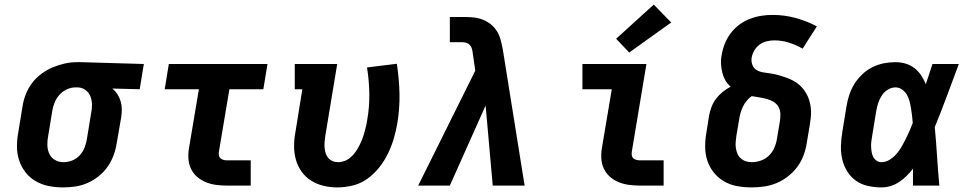

<svg xmlns="http://www.w3.org/2000/svg" viewBox="-20 -809 4240 837"><path d="M255 8Q223 8 192.5 2Q162 -4 136 -19Q110 -34 91.5 -57.5Q73 -81 63.5 -110Q54 -139 54 -170.5Q54 -202 60 -234L78 -344Q82 -371 92 -397Q102 -423 119 -446Q136 -469 159.5 -486.5Q183 -504 209 -515Q235 -526 262 -532Q289 -538 316 -538Q320 -538 324.5 -538Q329 -538 333 -538L607 -530L589 -420L470 -423Q483 -412 492 -398Q501 -384 506 -367Q511 -350 511 -332Q511 -314 508 -296L489 -186Q485 -159 475.5 -133Q466 -107 450 -83.5Q434 -60 411 -41.5Q388 -23 362 -11.5Q336 0 309 4Q282 8 255 8ZM257 -102Q276 -102 295 -109.5Q314 -117 328 -132.5Q342 -148 349 -166.5Q356 -185 359 -204L377 -314Q381 -333 381 -352Q381 -371 374.5 -388Q368 -405 353.5 -416Q339 -427 320 -428H315Q313 -428 311.5 -428Q310 -428 309 -428Q290 -428 271.5 -419.5Q253 -411 239.5 -396Q226 -381 218.5 -363Q211 -345 208 -326L190 -216Q186 -196 186.5 -176Q187 -156 195 -138.5Q203 -121 220 -111.5Q237 -102 257 -102Z M969 0Q946 0 922.5 -3Q899 -6 878 -14.5Q857 -23 840 -37.5Q823 -52 813 -72.5Q803 -93 801.5 -116.5Q800 -140 804 -164L847 -420H698L716 -530H1146L1128 -420H980L934 -146Q933 -138 934.5 -130.5Q936 -123 941.5 -118.5Q947 -114 954.5 -112Q962 -110 969 -110H1073V0Z M1451 8Q1420 8 1390.5 1Q1361 -6 1336.5 -21.5Q1312 -37 1295 -60.5Q1278 -84 1270 -112.5Q1262 -141 1262 -172Q1262 -203 1268 -234L1298 -420H1265V-530H1450L1398 -216Q1396 -203 1395 -190.5Q1394 -178 1395 -165.5Q1396 -153 1399.5 -141.5Q1403 -130 1410.5 -121Q1418 -112 1429.5 -107Q1441 -102 1454 -102Q1468 -102 1482.5 -107.5Q1497 -113 1509 -123.5Q1521 -134 1530 -147Q1539 -160 1546 -173.5Q1553 -187 1558.5 -201Q1564 -215 1568 -229.5Q1572 -244 1575.5 -258.5Q1579 -273 1581 -287Q1591 -345 1590 -401.5Q1589 -458 1580 -515L1710 -531Q1720 -466 1721.5 -401.5Q1723 -337 1712 -271Q1706 -237 1696.5 -204.5Q1687 -172 1671.5 -140Q1656 -108 1633.5 -79.5Q1611 -51 1582 -30Q1553 -9 1518.5 -0.5Q1484 8 1451 8Z M1803 0 2052 -501 2041 -576Q2040 -586 2037.5 -595.5Q2035 -605 2029 -612Q2023 -619 2014 -622Q2005 -625 1995 -625H1941V-735H1995Q2017 -735 2039 -733.5Q2061 -732 2081.5 -724.5Q2102 -717 2118.5 -704Q2135 -691 2146 -673.5Q2157 -656 2162.5 -635Q2168 -614 2172 -593L2267 0H2128L2097 -349L1941 0Z M2769 0Q2746 0 2722.5 -3Q2699 -6 2678 -14.5Q2657 -23 2640 -37.5Q2623 -52 2613 -72.5Q2603 -93 2601.5 -116.5Q2600 -140 2604 -164L2647 -420H2519V-530H2798L2734 -146Q2733 -138 2734.5 -130.5Q2736 -123 2741.5 -118.5Q2747 -114 2754.5 -112Q2762 -110 2769 -110H2873V0ZM2723 -580 2666 -640 2830 -789 2906 -711Z M3257 8Q3225 8 3194 2.5Q3163 -3 3137 -18Q3111 -33 3092 -56.5Q3073 -80 3063.5 -109Q3054 -138 3054 -170Q3054 -202 3060 -234L3071 -305Q3075 -325 3082 -343.5Q3089 -362 3101.5 -378.5Q3114 -395 3130 -408Q3146 -421 3165 -431Q3151 -443 3142 -459Q3133 -475 3128.5 -493.5Q3124 -512 3123 -531Q3122 -550 3126 -569Q3130 -594 3139.5 -618Q3149 -642 3165 -663.5Q3181 -685 3202.5 -701Q3224 -717 3248.5 -726.5Q3273 -736 3298 -740Q3323 -744 3348 -744Q3400 -744 3449 -730.5Q3498 -717 3541 -694L3479 -597Q3451 -613 3420 -623Q3389 -633 3355 -633Q3339 -633 3322.5 -629Q3306 -625 3292 -615Q3278 -605 3269 -590Q3260 -575 3257 -559Q3254 -542 3260 -526Q3266 -510 3280 -502.5Q3294 -495 3311 -493Q3328 -491 3344.5 -488Q3361 -485 3377 -480.5Q3393 -476 3408 -470.5Q3423 -465 3437.5 -457.5Q3452 -450 3464 -439.5Q3476 -429 3485.5 -416Q3495 -403 3501.5 -388.5Q3508 -374 3511.5 -358Q3515 -342 3515.5 -325.5Q3516 -309 3514 -291.5Q3512 -274 3509 -257L3497 -186Q3493 -159 3483 -132Q3473 -105 3456 -82Q3439 -59 3415.5 -40.5Q3392 -22 3365.5 -11Q3339 0 3311.5 4Q3284 8 3257 8ZM3257 -102Q3277 -102 3297 -109Q3317 -116 3332 -130.5Q3347 -145 3355.5 -164.5Q3364 -184 3367 -204L3379 -275Q3382 -292 3382 -309.5Q3382 -327 3374.5 -341.5Q3367 -356 3353 -364.5Q3339 -373 3323 -377.5Q3307 -382 3290 -384.5Q3273 -387 3257 -390Q3244 -381 3234.5 -369Q3225 -357 3218.5 -343.5Q3212 -330 3208 -316Q3204 -302 3202 -287L3190 -216Q3188 -203 3187 -189.5Q3186 -176 3188 -163Q3190 -150 3195 -138.5Q3200 -127 3209.5 -118.5Q3219 -110 3231.5 -106Q3244 -102 3257 -102Z M3823 8Q3793 8 3763.5 1.5Q3734 -5 3711 -21.5Q3688 -38 3673 -62.5Q3658 -87 3651.5 -115Q3645 -143 3646 -173.5Q3647 -204 3652 -234L3670 -344Q3674 -370 3682 -394.5Q3690 -419 3704 -442Q3718 -465 3738.5 -484.5Q3759 -504 3783 -516Q3807 -528 3832.5 -533Q3858 -538 3884 -538Q3907 -538 3928.5 -531.5Q3950 -525 3967 -511.5Q3984 -498 3996 -480Q4008 -462 4016 -442Q4023 -464 4030.5 -486Q4038 -508 4045 -530H4160Q4134 -461 4108.5 -392Q4083 -323 4055 -255Q4061 -191 4065 -127.5Q4069 -64 4075 0H3960Q3960 -18 3960 -36.5Q3960 -55 3960 -74Q3947 -57 3932 -42Q3917 -27 3899.5 -15.5Q3882 -4 3862.5 2Q3843 8 3823 8ZM3823 -102Q3841 -102 3858 -112.5Q3875 -123 3888 -138Q3901 -153 3910.5 -169.5Q3920 -186 3928.5 -203Q3937 -220 3944.5 -237.5Q3952 -255 3959 -273Q3958 -289 3956 -305Q3954 -321 3951.5 -336.5Q3949 -352 3945 -367.5Q3941 -383 3933.5 -396Q3926 -409 3913 -418.5Q3900 -428 3884 -428Q3866 -428 3850 -418Q3834 -408 3824 -392.5Q3814 -377 3808.5 -360Q3803 -343 3800 -326L3782 -216Q3780 -204 3778.5 -192.5Q3777 -181 3777.5 -169Q3778 -157 3780 -145.5Q3782 -134 3787 -124.5Q3792 -115 3801.5 -108.5Q3811 -102 3823 -102Z"/></svg>

Font: Iosevka Slab XBdExObl
Style: Regular
Weight: 800
Width: 7
Italic angle: -9°
Monospace: yes
Designer: Belleve Invis
Foundry: Belleve Invis
Version: Version 11.1.0; ttfautohint (v1.8.3)